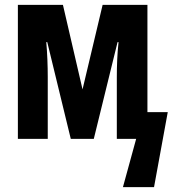

<svg xmlns="http://www.w3.org/2000/svg" viewBox="-20 -567 714 784"><path d="M665 -109 609 197H482L536 0H457V-252Q457 -286 458.5 -321.5Q460 -357 464 -395H460L363 0H269L173 -395H169Q172 -360 173.5 -324Q175 -288 175 -253V0H53V-547H237L317 -202L399 -547H582V-109Z"/></svg>

Font: Noto Sans Display ExtraCondensed
Style: Bold
Weight: 700
Width: 2
Designer: Monotype Design Team
Foundry: Monotype Imaging Inc.
Version: Version 2.003